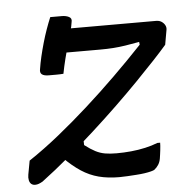

<svg xmlns="http://www.w3.org/2000/svg" viewBox="-46 -625 692 680"><g transform="rotate(-5 300.0 -284.5)"><path d="M165 -532H529Q541 -532 549 -526.5Q557 -521 561 -513Q565 -505 563 -496L554 -445Q536 -424 507.5 -393.5Q479 -363 442 -325Q405 -287 361.5 -245Q318 -203 271 -160.5Q224 -118 175.5 -77Q127 -36 79 0Q72 4 65.5 6.5Q59 9 52 9Q44 9 38.5 4.5Q33 0 31 -9Q29 -18 31 -29L40 -78Q94 -114 148 -157.5Q202 -201 255.5 -249Q309 -297 361.5 -348.5Q414 -400 464 -453L463 -463Q436 -458 413.5 -454.5Q391 -451 369.5 -449.5Q348 -448 323 -448H179Q164 -448 159 -458.5Q154 -469 157 -486Q159 -498 161 -509Q163 -520 165 -532ZM236 -148 237 -116Q258 -100 274.5 -91.5Q291 -83 308.5 -80Q326 -77 349 -77Q375 -77 401 -79.5Q427 -82 451.5 -87.5Q476 -93 496 -101H506Q506 -97 505.5 -89.5Q505 -82 504 -74Q503 -66 502 -58.5Q501 -51 500 -45Q498 -33 492 -23.5Q486 -14 477 -7Q474 -5 464.5 -2.5Q455 0 441.5 2Q428 4 412 5Q396 6 381 7Q366 8 352 8Q311 8 278.5 -0.5Q246 -9 217 -28Q188 -47 157 -78ZM157 -578H198Q213 -578 223.5 -572.5Q234 -567 231 -555Q229 -539 223 -519Q217 -499 210.5 -475.5Q204 -452 197.5 -426Q191 -400 186 -374Q174 -373 160.5 -373Q147 -373 134 -373Q117 -373 109.5 -379Q102 -385 105 -398Q108 -418 113.5 -441.5Q119 -465 126 -489.5Q133 -514 141 -536.5Q149 -559 157 -578Z"/></g></svg>

Font: Rec Mono Semicasual
Style: Italic
Weight: 400
Italic angle: -10°
Version: Version 1.085; ttfautohint (v1.8.4.7-5d5b)